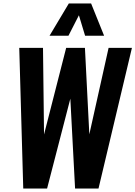

<svg xmlns="http://www.w3.org/2000/svg" viewBox="-20 -1085 779 1105"><path d="M265.1 -879.4 376 -1064.9H504.4L579.1 -879.4H469.7L434.1 -997.1L374 -879.4ZM113.8 0 90.8 -809.6H227.5L233.4 -311L360.8 -809.6H468.8L494.1 -312L605 -809.6H739.3L546.9 0H412.1L384.8 -517.1L251 0Z"/></svg>

Font: Oswald
Style: Demi-Bold
Weight: 600
Designer: Vernon Adams
Foundry: Vernon Adams
Version: 3.0; ttfautohint (v0.94.23-7a4d-dirty) -l 8 -r 50 -G 200 -x 